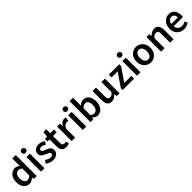

<svg xmlns="http://www.w3.org/2000/svg" viewBox="622 -2976 5164 5164"><g transform="rotate(-45 3204.0 -393.5)"><path d="M276 14Q207 14 155.5 -20.5Q104 -55 76 -120.5Q48 -186 48 -277Q48 -368 81.5 -433Q115 -498 169 -533.5Q223 -569 284 -569Q331 -569 364 -552.5Q397 -536 429 -508L424 -597V-797H555V0H448L438 -60H434Q403 -29 362.5 -7.5Q322 14 276 14ZM309 -95Q341 -95 369 -109.5Q397 -124 424 -157V-414Q396 -440 368 -450.5Q340 -461 311 -461Q277 -461 248 -439.5Q219 -418 201 -377.5Q183 -337 183 -279Q183 -219 198 -178Q213 -137 241.5 -116Q270 -95 309 -95Z M720 0V-555H851V0ZM786 -652Q750 -652 729 -672.5Q708 -693 708 -727Q708 -760 729 -780.5Q750 -801 786 -801Q820 -801 842 -780.5Q864 -760 864 -727Q864 -693 842 -672.5Q820 -652 786 -652Z M1171 14Q1114 14 1058 -8Q1002 -30 961 -64L1021 -148Q1058 -119 1095 -102Q1132 -85 1174 -85Q1219 -85 1241 -104Q1263 -123 1263 -152Q1263 -175 1245.5 -190.5Q1228 -206 1200.5 -218Q1173 -230 1144 -241Q1108 -255 1073 -275Q1038 -295 1015 -326Q992 -357 992 -403Q992 -451 1016.5 -488.5Q1041 -526 1086.5 -547.5Q1132 -569 1194 -569Q1252 -569 1298.5 -549Q1345 -529 1378 -502L1318 -422Q1289 -443 1259 -456.5Q1229 -470 1197 -470Q1155 -470 1135 -452.5Q1115 -435 1115 -409Q1115 -387 1130.5 -373Q1146 -359 1172 -348.5Q1198 -338 1228 -327Q1257 -316 1285 -303Q1313 -290 1336 -271Q1359 -252 1372.5 -225Q1386 -198 1386 -159Q1386 -111 1361.5 -71.5Q1337 -32 1289 -9Q1241 14 1171 14Z M1671 14Q1607 14 1568.5 -11.5Q1530 -37 1512.5 -82.5Q1495 -128 1495 -188V-451H1416V-549L1503 -555L1517 -707H1626V-555H1767V-451H1626V-187Q1626 -139 1645.5 -114.5Q1665 -90 1705 -90Q1719 -90 1734.5 -94Q1750 -98 1762 -103L1784 -7Q1762 0 1733.5 7Q1705 14 1671 14Z M1884 0V-555H1991L2002 -456H2004Q2034 -510 2076 -539.5Q2118 -569 2162 -569Q2184 -569 2198.5 -566Q2213 -563 2225 -557L2203 -444Q2188 -448 2175.5 -450.5Q2163 -453 2145 -453Q2113 -453 2076.5 -427Q2040 -401 2015 -338V0Z M2307 0V-555H2438V0ZM2373 -652Q2337 -652 2316 -672.5Q2295 -693 2295 -727Q2295 -760 2316 -780.5Q2337 -801 2373 -801Q2407 -801 2429 -780.5Q2451 -760 2451 -727Q2451 -693 2429 -672.5Q2407 -652 2373 -652Z M2872 14Q2835 14 2795.5 -5Q2756 -24 2721 -58H2717L2706 0H2603V-797H2734V-591L2730 -500Q2765 -531 2806 -550Q2847 -569 2890 -569Q2959 -569 3008 -534Q3057 -499 3083 -435.5Q3109 -372 3109 -287Q3109 -192 3075 -124.5Q3041 -57 2987 -21.5Q2933 14 2872 14ZM2844 -95Q2881 -95 2910.5 -116.5Q2940 -138 2957 -180Q2974 -222 2974 -284Q2974 -340 2961.5 -379.5Q2949 -419 2923 -440Q2897 -461 2854 -461Q2824 -461 2795 -445.5Q2766 -430 2734 -399V-141Q2762 -115 2791.5 -105Q2821 -95 2844 -95Z M3405 14Q3315 14 3274 -44Q3233 -102 3233 -207V-555H3364V-223Q3364 -156 3384.5 -127.5Q3405 -99 3450 -99Q3486 -99 3514 -117Q3542 -135 3573 -175V-555H3704V0H3596L3586 -82H3583Q3546 -39 3504 -12.5Q3462 14 3405 14Z M3825 0V-70L4086 -451H3854V-555H4250V-485L3989 -104H4259V0Z M4370 0V-555H4501V0ZM4436 -652Q4400 -652 4379 -672.5Q4358 -693 4358 -727Q4358 -760 4379 -780.5Q4400 -801 4436 -801Q4470 -801 4492 -780.5Q4514 -760 4514 -727Q4514 -693 4492 -672.5Q4470 -652 4436 -652Z M4893 14Q4824 14 4763.5 -20.5Q4703 -55 4666 -120.5Q4629 -186 4629 -277Q4629 -370 4666 -435Q4703 -500 4763.5 -534.5Q4824 -569 4893 -569Q4945 -569 4992.5 -549.5Q5040 -530 5077 -492.5Q5114 -455 5135.5 -401Q5157 -347 5157 -277Q5157 -186 5120 -120.5Q5083 -55 5022.5 -20.5Q4962 14 4893 14ZM4893 -94Q4934 -94 4963 -116.5Q4992 -139 5007.5 -180.5Q5023 -222 5023 -277Q5023 -333 5007.5 -374.5Q4992 -416 4963 -438.5Q4934 -461 4893 -461Q4853 -461 4824 -438.5Q4795 -416 4779.5 -374.5Q4764 -333 4764 -277Q4764 -222 4779.5 -180.5Q4795 -139 4824 -116.5Q4853 -94 4893 -94Z M5286 0V-555H5393L5404 -480H5406Q5443 -517 5487 -543Q5531 -569 5588 -569Q5677 -569 5718 -511Q5759 -453 5759 -348V0H5628V-331Q5628 -400 5607.5 -428Q5587 -456 5542 -456Q5506 -456 5478.5 -438.5Q5451 -421 5417 -388V0Z M6155 14Q6078 14 6016 -21Q5954 -56 5917.5 -121Q5881 -186 5881 -277Q5881 -345 5902.5 -398.5Q5924 -452 5960.5 -490.5Q5997 -529 6042.5 -549Q6088 -569 6137 -569Q6212 -569 6263 -535.5Q6314 -502 6340 -442.5Q6366 -383 6366 -305Q6366 -286 6364.5 -269.5Q6363 -253 6360 -242H6009Q6014 -193 6036 -159Q6058 -125 6092.5 -106.5Q6127 -88 6172 -88Q6207 -88 6238 -98.5Q6269 -109 6300 -128L6345 -46Q6306 -20 6257 -3Q6208 14 6155 14ZM6007 -331H6254Q6254 -394 6225 -430.5Q6196 -467 6139 -467Q6108 -467 6080 -451.5Q6052 -436 6032.5 -406Q6013 -376 6007 -331Z"/></g></svg>

Font: Noto Sans HK SemiBold
Style: Regular
Weight: 600
Version: Version 2.004-H2;hotconv 1.0.118;makeotfexe 2.5.65603